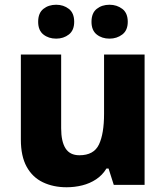

<svg xmlns="http://www.w3.org/2000/svg" viewBox="-20 -780 700 810"><path d="M590 -550V0H460L438 -69H429Q412 -41 385.5 -23.5Q359 -6 327 2Q295 10 261 10Q205 10 161 -11Q117 -32 92.5 -76.5Q68 -121 68 -191V-550H238V-239Q238 -183 256.5 -154Q275 -125 315 -125Q376 -125 397.5 -170.5Q419 -216 419 -300V-550ZM141 -688Q141 -725 163 -742.5Q185 -760 217 -760Q248 -760 270.5 -742.5Q293 -725 293 -688Q293 -652 270.5 -634.5Q248 -617 217 -617Q185 -617 163 -634.5Q141 -652 141 -688ZM366 -688Q366 -725 388 -742.5Q410 -760 442 -760Q473 -760 496 -742.5Q519 -725 519 -688Q519 -652 496 -634.5Q473 -617 442 -617Q410 -617 388 -634.5Q366 -652 366 -688Z"/></svg>

Font: Noto Sans Syriac Eastern ExtraBold
Style: Regular
Weight: 800
Designer: Patrick Giasson and the Monotype Design Team
Foundry: Monotype Imaging Inc.
Version: Version 3.001